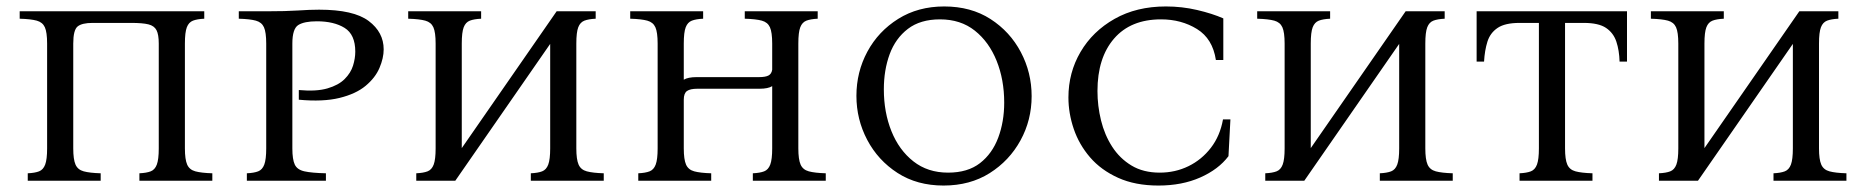

<svg xmlns="http://www.w3.org/2000/svg" viewBox="-20 -560 5783 595"><path d="M553 -425V-100Q553 -66 560 -50Q567 -34 585.5 -29Q604 -24 638 -23V0H412V-23Q434 -24 447 -29Q460 -34 466 -50Q472 -66 472 -100V-425Q472 -453 465 -466.5Q458 -480 440 -484.5Q422 -489 387 -489H267Q234 -489 220.5 -478Q207 -467 207 -425V-100Q207 -66 214 -50Q221 -34 239.5 -29Q258 -24 292 -23V0H66V-23Q88 -24 101 -29Q114 -34 120 -50Q126 -66 126 -100V-425Q126 -460 119 -475.5Q112 -491 94 -496Q76 -501 41 -502V-525H613V-502Q591 -501 578 -496Q565 -491 559 -475.5Q553 -460 553 -425Z M745 0V-23Q767 -24 780 -29Q793 -34 799 -50Q805 -66 805 -100V-425Q805 -460 798 -475.5Q791 -491 773 -496Q755 -501 720 -502V-525H805Q867 -525 903.5 -527.5Q940 -530 969 -530Q1076 -530 1122.5 -495Q1169 -460 1169 -407Q1169 -380 1156 -349.5Q1143 -319 1113 -294Q1083 -269 1032 -256.5Q981 -244 906 -251V-281Q960 -276 994.5 -286Q1029 -296 1048 -315Q1067 -334 1074 -356.5Q1081 -379 1081 -400Q1081 -453 1048 -473.5Q1015 -494 962 -494Q923 -494 904.5 -482.5Q886 -471 886 -425V-100Q886 -66 893.5 -50Q901 -34 923.5 -29Q946 -24 990 -23V0Z M1391 0H1270V-23Q1292 -24 1305 -29Q1318 -34 1324 -50Q1330 -66 1330 -100V-425Q1330 -460 1323 -475.5Q1316 -491 1298 -496Q1280 -501 1245 -502V-525H1471V-502Q1449 -501 1436 -496Q1423 -491 1417 -475.5Q1411 -460 1411 -425V-101L1705 -525H1826V-502Q1804 -501 1791 -496Q1778 -491 1772 -475.5Q1766 -460 1766 -425V-100Q1766 -66 1773 -50Q1780 -34 1798.5 -29Q1817 -24 1851 -23V0H1625V-23Q1647 -24 1660 -29Q1673 -34 1679 -50Q1685 -66 1685 -100V-424Z M2454 -100Q2454 -66 2461 -50Q2468 -34 2486.5 -29Q2505 -24 2539 -23V0H2313V-23Q2335 -24 2348 -29Q2361 -34 2367 -50Q2373 -66 2373 -100V-293Q2360 -285 2334 -285H2141Q2119 -285 2109 -278Q2099 -271 2099 -251V-100Q2099 -66 2106 -50Q2113 -34 2131.5 -29Q2150 -24 2184 -23V0H1958V-23Q1980 -24 1993 -29Q2006 -34 2012 -50Q2018 -66 2018 -100V-425Q2018 -460 2011 -475.5Q2004 -491 1986 -496Q1968 -501 1933 -502V-525H2159V-502Q2137 -501 2124 -496Q2111 -491 2105 -475.5Q2099 -460 2099 -425V-313Q2112 -321 2139 -321H2332Q2352 -321 2361.5 -326Q2371 -331 2373 -344V-425Q2373 -460 2366 -475.5Q2359 -491 2341 -496Q2323 -501 2288 -502V-525H2514V-502Q2492 -501 2479 -496Q2466 -491 2460 -475.5Q2454 -460 2454 -425Z M2906 -540Q2989 -540 3049.5 -501Q3110 -462 3143.5 -398.5Q3177 -335 3177 -262Q3177 -188 3142.5 -125Q3108 -62 3047 -23.5Q2986 15 2904 15Q2822 15 2761.5 -24Q2701 -63 2667.5 -126.5Q2634 -190 2634 -263Q2634 -337 2668 -400Q2702 -463 2763.5 -501.5Q2825 -540 2906 -540ZM2918 -25Q2979 -25 3017 -54.5Q3055 -84 3073.5 -133.5Q3092 -183 3092 -242Q3092 -313 3068.5 -371.5Q3045 -430 3001 -465Q2957 -500 2893 -500Q2832 -500 2793.5 -470.5Q2755 -441 2737 -392Q2719 -343 2719 -283Q2719 -212 2742.5 -153.5Q2766 -95 2810.5 -60Q2855 -25 2918 -25Z M3570 15Q3498 15 3445 -9Q3392 -33 3358 -72.5Q3324 -112 3307.5 -160.5Q3291 -209 3291 -258Q3291 -335 3328.5 -399Q3366 -463 3434 -501.5Q3502 -540 3593 -540Q3643 -540 3690 -529Q3737 -518 3771 -503V-374H3748Q3738 -440 3689.5 -470Q3641 -500 3578 -500Q3484 -500 3432.5 -440.5Q3381 -381 3381 -278Q3381 -232 3392 -187Q3403 -142 3426.5 -105.5Q3450 -69 3486.5 -47Q3523 -25 3574 -25Q3622 -25 3663 -45Q3704 -65 3732.5 -102Q3761 -139 3770 -190H3793L3787 -76Q3756 -35 3699.5 -10Q3643 15 3570 15Z M4022 0H3901V-23Q3923 -24 3936 -29Q3949 -34 3955 -50Q3961 -66 3961 -100V-425Q3961 -460 3954 -475.5Q3947 -491 3929 -496Q3911 -501 3876 -502V-525H4102V-502Q4080 -501 4067 -496Q4054 -491 4048 -475.5Q4042 -460 4042 -425V-101L4336 -525H4457V-502Q4435 -501 4422 -496Q4409 -491 4403 -475.5Q4397 -460 4397 -425V-100Q4397 -66 4404 -50Q4411 -34 4429.5 -29Q4448 -24 4482 -23V0H4256V-23Q4278 -24 4291 -29Q4304 -34 4310 -50Q4316 -66 4316 -100V-424Z M4556 -525H5022V-369H4999Q4998 -404 4989 -431Q4980 -458 4957 -473.5Q4934 -489 4888 -489H4830V-100Q4830 -66 4837 -50Q4844 -34 4862.5 -29Q4881 -24 4915 -23V0H4689V-23Q4711 -24 4724 -29Q4737 -34 4743 -50Q4749 -66 4749 -100V-489H4689Q4644 -489 4621 -473.5Q4598 -458 4589.5 -431Q4581 -404 4579 -369H4556Z M5242 0H5121V-23Q5143 -24 5156 -29Q5169 -34 5175 -50Q5181 -66 5181 -100V-425Q5181 -460 5174 -475.5Q5167 -491 5149 -496Q5131 -501 5096 -502V-525H5322V-502Q5300 -501 5287 -496Q5274 -491 5268 -475.5Q5262 -460 5262 -425V-101L5556 -525H5677V-502Q5655 -501 5642 -496Q5629 -491 5623 -475.5Q5617 -460 5617 -425V-100Q5617 -66 5624 -50Q5631 -34 5649.5 -29Q5668 -24 5702 -23V0H5476V-23Q5498 -24 5511 -29Q5524 -34 5530 -50Q5536 -66 5536 -100V-424Z"/></svg>

Font: Bona Nova SC
Style: Regular
Weight: 400
Designer: Mateusz Machalski
Foundry: Capitalics
Version: Version 4.001; ttfautohint (v1.8.4.7-5d5b)